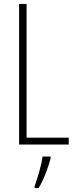

<svg xmlns="http://www.w3.org/2000/svg" viewBox="-20 -734 387 975"><path d="M77 0H329V-35H115V-714H77ZM237 71V61H196C192 101 169 175 156 211V221H176C203 177 224 118 237 71Z"/></svg>

Font: Noto Sans Telugu ExtraCondensed ExtraLight
Style: Regular
Weight: 200
Width: 2
Designer: Jelle Bosma - Monotype Design Team
Foundry: Monotype Imaging Inc.
Version: Version 2.005